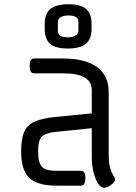

<svg xmlns="http://www.w3.org/2000/svg" viewBox="-20 -876 643 906"><path d="M363 0H246Q157 0 118.5 -36.5Q80 -73 80 -158V-166Q80 -221 94 -253.5Q108 -286 143 -302Q178 -318 240 -324L413 -341V-452Q413 -530 277 -530H140Q120 -530 120 -565Q120 -600 140 -600H277Q382 -600 437.5 -559.5Q493 -519 493 -442V-147Q493 -105 500.5 -81.5Q508 -58 515.5 -46.5Q523 -35 523 -29Q523 -22 514 -12.5Q505 -3 493.5 3.5Q482 10 472 10Q456 10 442.5 -10.5Q429 -31 421 -64.5Q413 -98 413 -137V-271L246 -254Q194 -249 177 -231Q160 -213 160 -166V-158Q160 -107 178.5 -88.5Q197 -70 246 -70H363Q383 -70 383 -35Q383 0 363 0ZM412 -764V-739Q412 -692 385 -669.5Q358 -647 300 -647Q243 -647 217 -669Q191 -691 191 -739V-764Q191 -811 218 -833.5Q245 -856 303 -856Q360 -856 386 -834Q412 -812 412 -764ZM253 -773V-729Q253 -700 301 -700Q324 -700 337 -708.5Q350 -717 350 -730V-774Q350 -803 302 -803Q280 -803 266.5 -795Q253 -787 253 -773Z"/></svg>

Font: Offside
Style: Regular
Weight: 400
Designer: Eduardo Rodriguez Tunni
Foundry: Eduardo Rodriguez Tunni
Version: Version 1.002; ttfautohint (v1.8.4.7-5d5b);gftools[0.9.23]